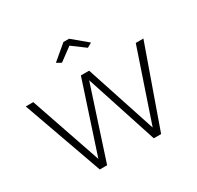

<svg xmlns="http://www.w3.org/2000/svg" viewBox="-156 -910 1118 1090"><g transform="rotate(-30 403.0 -365.0)"><path d="M429 -516 580 -56 737 -520H787L603 0H555L402 -469L249 0H201L16 -520H65L224 -56L375 -516ZM288 -649 384 -730H421L518 -649L488 -632L403 -695L318 -632Z"/></g></svg>

Font: Oxford Sans
Style: Regular
Weight: 300
Designer: Matt McInerney, Pablo Impallari, Rodrigo Fuenzalida
Foundry: Matt McInerney, Pablo Impallari, Rodrigo Fuenzalida
Version: Version 3.000g; ttfautohint (v1.5) -l 8 -r 28 -G 28 -x 14 -D